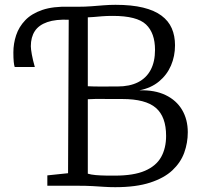

<svg xmlns="http://www.w3.org/2000/svg" viewBox="-20 -771 828 797"><path d="M458.5 6Q434 6 412.2 4.5Q390.5 3 364.2 1.5Q338 0 299.5 0H176.5V-43L262.5 -52L265.5 -743H303.5Q333.5 -743 359.5 -745Q385.5 -747 410 -749Q434.5 -751 459.5 -751Q526.5 -751 573.8 -739.5Q621 -728 650.2 -706.2Q679.5 -684.5 693 -653.5Q706.5 -622.5 706.5 -583Q706.5 -538 689.8 -499Q673 -460 640 -432.8Q607 -405.5 558.5 -396Q622 -398 667 -376.5Q712 -355 735.8 -315Q759.5 -275 759.5 -222Q759.5 -178 744.8 -137.2Q730 -96.5 695.8 -64.2Q661.5 -32 603.2 -13Q545 6 458.5 6ZM457.5 -42Q535 -42 581.5 -62Q628 -82 648.8 -119Q669.5 -156 669.5 -207Q669.5 -286.5 627 -323.2Q584.5 -360 487.5 -360Q474 -360 454.5 -360Q435 -360 413.8 -360.2Q392.5 -360.5 374.2 -360.2Q356 -360 344.5 -359V-50Q357.5 -46 377.5 -44.2Q397.5 -42.5 419 -42.2Q440.5 -42 457.5 -42ZM467.5 -412Q518 -412 552.8 -429.5Q587.5 -447 605.5 -481Q623.5 -515 623.5 -564Q623.5 -634 586 -669.5Q548.5 -705 448.5 -705Q424 -705 404.2 -703.5Q384.5 -702 369.5 -700.5Q354.5 -699 344.5 -699V-413Q356 -412.5 373 -412Q390 -411.5 408 -411.8Q426 -412 442 -412Q458 -412 467.5 -412ZM41 -493Q38.5 -499.5 37 -514.5Q35.5 -529.5 35.5 -553.5Q35.5 -590 47 -624.8Q58.5 -659.5 84.8 -687Q111 -714.5 155.8 -729.8Q200.5 -745 267 -743L277 -715L267 -689Q211.5 -691.5 176.2 -679.2Q141 -667 124.5 -641.8Q108 -616.5 108 -579Q108 -568 112.2 -544.5Q116.5 -521 124.5 -493Z"/></svg>

Font: Merriweather Light 18pt Light
Style: Regular
Weight: 300
Version: Version 2.100